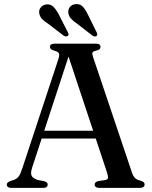

<svg xmlns="http://www.w3.org/2000/svg" viewBox="-20 -912 739 932"><path d="M168 -277.5H462L464.5 -239.5H163.5ZM211.5 -16Q211.5 -9 206.2 -4.5Q201 0 189.5 0H35.5Q24.5 0 18.8 -4.2Q13 -8.5 13 -16Q13 -21.5 16.8 -25.2Q20.5 -29 29.5 -33L49.5 -39.5Q63.5 -45.5 71.5 -56.5Q79.5 -67.5 88.5 -95.5L264 -627Q269.5 -645 266 -653Q262.5 -661 245 -665.5Q232.5 -669 227.5 -673.5Q222.5 -678 222.5 -684.5Q222.5 -692 228 -696Q233.5 -700 245 -700H446Q457.5 -700 462.8 -696Q468 -692 468 -684.5Q468 -677.5 463.2 -673.2Q458.5 -669 446.5 -666Q432 -663 429.2 -657Q426.5 -651 431 -637.5L619.5 -77.5Q625.5 -58 634.8 -48.5Q644 -39 661.5 -35Q673.5 -31.5 677.8 -27.2Q682 -23 682 -16Q682 -9 676.2 -4.5Q670.5 0 659 0H462Q450.5 0 445 -4.5Q439.5 -9 439.5 -16Q439.5 -22.5 443.8 -26.5Q448 -30.5 457 -33L491 -38Q504 -41 504.5 -49Q505 -57 499.5 -74.5L307 -654.5L321 -663L136.5 -100Q130.5 -82 131 -70.2Q131.5 -58.5 139.2 -51.2Q147 -44 162.5 -38.5L194 -32.5Q203 -30 207.2 -26.2Q211.5 -22.5 211.5 -16ZM265.5 -841.5 309 -756Q312 -751 312.8 -746.2Q313.5 -741.5 309.5 -738Q305.5 -735 300.2 -735.2Q295 -735.5 289.5 -738.5L214 -796.5Q196 -807.5 184.5 -819.5Q173 -831.5 170.5 -848Q168 -864 178 -876Q188 -888 204.5 -890.5Q225 -893 239 -879.2Q253 -865.5 265.5 -841.5ZM406.5 -841.5 449 -755.5Q451.5 -750.5 452 -745.8Q452.5 -741 448.5 -737.5Q445 -734.5 439.2 -735.2Q433.5 -736 429 -739L353.5 -797.5Q335.5 -809.5 324.5 -821.8Q313.5 -834 311.5 -851Q310 -867 320 -878.8Q330 -890.5 347.5 -892Q368 -894 381.5 -880Q395 -866 406.5 -841.5Z"/></svg>

Font: Fraunces 36pt
Style: Regular
Weight: 400
Version: Version 1.000;[b76b70a41]